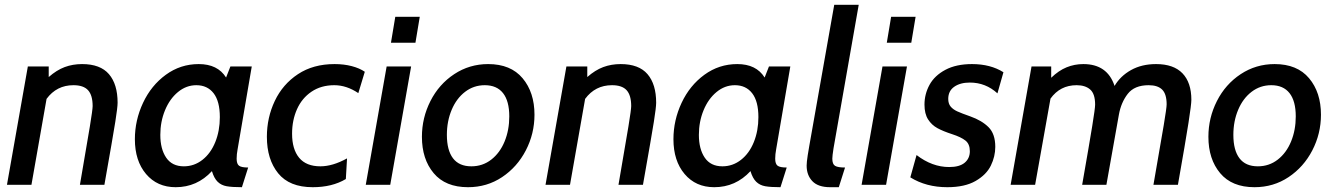

<svg xmlns="http://www.w3.org/2000/svg" viewBox="-20 -770 5561 800"><path d="M96 -493H183V-449Q216 -478 249.5 -490.5Q283 -503 322 -503Q398 -503 434 -461Q470 -419 470 -342Q470 -323 460.5 -263Q451 -203 415 0H313Q343 -173 354.5 -243.5Q366 -314 366 -328Q366 -373 347 -394Q328 -415 286 -415Q216 -415 174 -358L111 0H9Z M542 -190Q542 -269 576 -341.5Q610 -414 671 -458.5Q732 -503 808 -503Q887 -503 922 -447L940 -493H1029L970 -148Q966 -127 966 -109Q966 -87 976 -79.5Q986 -72 1014 -72L988 10Q947 10 924.5 6Q902 2 887 -12.5Q872 -27 863 -57Q801 10 712 10Q635 10 588.5 -45Q542 -100 542 -190ZM896 -282Q896 -348 870 -381.5Q844 -415 798 -415Q756 -415 721.5 -386.5Q687 -358 667.5 -310.5Q648 -263 648 -208Q648 -149 672.5 -113Q697 -77 746 -77Q789 -77 823.5 -104Q858 -131 877 -178Q896 -225 896 -282Z M1092 -200Q1092 -280 1125 -349.5Q1158 -419 1221.5 -461Q1285 -503 1374 -503Q1413 -503 1445.5 -494.5Q1478 -486 1500 -471L1473 -382Q1424 -415 1373 -415Q1318 -415 1278 -388Q1238 -361 1217.5 -315Q1197 -269 1197 -213Q1197 -148 1226.5 -112.5Q1256 -77 1315 -77Q1366 -77 1426 -110L1421 -24Q1364 10 1283 10Q1186 10 1139 -48Q1092 -106 1092 -200Z M1627 -700H1729L1711 -592H1609ZM1591 -493H1693L1606 0H1504Z M1738 -200Q1738 -279 1773.5 -349Q1809 -419 1872.5 -461Q1936 -503 2014 -503Q2108 -503 2157.5 -444Q2207 -385 2207 -292Q2207 -213 2171 -143.5Q2135 -74 2072 -32Q2009 10 1930 10Q1836 10 1787 -48.5Q1738 -107 1738 -200ZM2102 -285Q2102 -349 2076 -382Q2050 -415 2000 -415Q1954 -415 1918 -387.5Q1882 -360 1862 -312.5Q1842 -265 1842 -208Q1842 -144 1867.5 -110.5Q1893 -77 1944 -77Q1991 -77 2027 -105Q2063 -133 2082.5 -180.5Q2102 -228 2102 -285Z M2340 -493H2427V-449Q2460 -478 2493.5 -490.5Q2527 -503 2566 -503Q2642 -503 2678 -461Q2714 -419 2714 -342Q2714 -323 2704.5 -263Q2695 -203 2659 0H2557Q2587 -173 2598.5 -243.5Q2610 -314 2610 -328Q2610 -373 2591 -394Q2572 -415 2530 -415Q2460 -415 2418 -358L2355 0H2253Z M2786 -190Q2786 -269 2820 -341.5Q2854 -414 2915 -458.5Q2976 -503 3052 -503Q3131 -503 3166 -447L3184 -493H3273L3214 -148Q3210 -127 3210 -109Q3210 -87 3220 -79.5Q3230 -72 3258 -72L3232 10Q3191 10 3168.5 6Q3146 2 3131 -12.5Q3116 -27 3107 -57Q3045 10 2956 10Q2879 10 2832.5 -45Q2786 -100 2786 -190ZM3140 -282Q3140 -348 3114 -381.5Q3088 -415 3042 -415Q3000 -415 2965.5 -386.5Q2931 -358 2911.5 -310.5Q2892 -263 2892 -208Q2892 -149 2916.5 -113Q2941 -77 2990 -77Q3033 -77 3067.5 -104Q3102 -131 3121 -178Q3140 -225 3140 -282Z M3341 -80Q3341 -94 3345.5 -123Q3350 -152 3352 -162L3456 -750H3558L3453 -152Q3448 -120 3448 -109Q3448 -86 3459.5 -79Q3471 -72 3501 -72L3475 10H3439Q3389 10 3365 -15Q3341 -40 3341 -80Z M3693 -700H3795L3777 -592H3675ZM3657 -493H3759L3672 0H3570Z M3773 -31 3799 -124Q3864 -74 3935 -74Q3978 -74 3999.5 -92Q4021 -110 4021 -140Q4021 -170 4002.5 -184.5Q3984 -199 3947 -211Q3910 -223 3886 -236Q3862 -249 3847 -272.5Q3832 -296 3832 -334Q3832 -378 3853 -416.5Q3874 -455 3919 -479Q3964 -503 4030 -503Q4107 -503 4161 -469L4136 -381Q4087 -426 4021 -426Q3981 -426 3956 -408.5Q3931 -391 3931 -358Q3931 -338 3941 -326Q3951 -314 3968.5 -306Q3986 -298 4023 -285Q4071 -268 4099 -240Q4127 -212 4127 -158Q4127 -118 4108.5 -80Q4090 -42 4045 -16Q4000 10 3927 10Q3839 10 3773 -31Z M4278 -493H4360V-446Q4391 -476 4424 -489.5Q4457 -503 4494 -503Q4594 -503 4624 -412Q4648 -453 4692.5 -478Q4737 -503 4797 -503Q4870 -503 4907 -464.5Q4944 -426 4944 -354Q4944 -335 4932 -258Q4920 -181 4888 0H4786Q4817 -177 4829 -249Q4841 -321 4841 -335Q4841 -378 4822.5 -396.5Q4804 -415 4766 -415Q4707 -415 4679 -379Q4651 -343 4642 -292L4590 0H4489Q4519 -171 4531 -245Q4543 -319 4543 -334Q4543 -379 4522.5 -397Q4502 -415 4466 -415Q4397 -415 4357 -359L4293 0H4191Z M5015 -200Q5015 -279 5050.5 -349Q5086 -419 5149.5 -461Q5213 -503 5291 -503Q5385 -503 5434.5 -444Q5484 -385 5484 -292Q5484 -213 5448 -143.5Q5412 -74 5349 -32Q5286 10 5207 10Q5113 10 5064 -48.5Q5015 -107 5015 -200ZM5379 -285Q5379 -349 5353 -382Q5327 -415 5277 -415Q5231 -415 5195 -387.5Q5159 -360 5139 -312.5Q5119 -265 5119 -208Q5119 -144 5144.5 -110.5Q5170 -77 5221 -77Q5268 -77 5304 -105Q5340 -133 5359.5 -180.5Q5379 -228 5379 -285Z"/></svg>

Font: Cabin Medium
Style: Italic
Weight: 500
Italic angle: -7°
Designer: Pablo Impallari
Foundry: Pablo Impallari. http://www.impallari.com Igino Marini. http://www.ikern.com
Version: Version 2.200